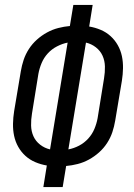

<svg xmlns="http://www.w3.org/2000/svg" viewBox="-20 -755 540 775"><path d="M155 0 169 -87Q145 -91 122.5 -100.5Q100 -110 82.5 -126Q65 -142 53.5 -162.5Q42 -183 37 -206.5Q32 -230 32.5 -255.5Q33 -281 37 -306L64 -467Q68 -491 75.5 -513.5Q83 -536 96.5 -557Q110 -578 129 -595Q148 -612 170 -624Q192 -636 215.5 -642Q239 -648 262 -650L276 -735H354L340 -648Q364 -644 386.5 -634.5Q409 -625 426.5 -609Q444 -593 455.5 -572.5Q467 -552 472 -528.5Q477 -505 476.5 -479.5Q476 -454 472 -429L445 -268Q441 -244 433.5 -221.5Q426 -199 412.5 -178Q399 -157 380 -140Q361 -123 339 -111Q317 -99 293.5 -93Q270 -87 247 -85L233 0ZM182 -152 253 -583Q232 -579 210.5 -568Q189 -557 173 -539.5Q157 -522 148 -500.5Q139 -479 135 -457L109 -296Q105 -272 105.5 -248.5Q106 -225 115 -205Q124 -185 142 -171Q160 -157 182 -152ZM256 -152Q278 -156 299 -167Q320 -178 336 -195.5Q352 -213 361 -234.5Q370 -256 374 -278L400 -439Q404 -463 403.5 -486.5Q403 -510 394 -530Q385 -550 367 -564Q349 -578 327 -583Z"/></svg>

Font: Iosevka Term Curly
Style: Italic
Weight: 400
Italic angle: -9°
Designer: Belleve Invis
Foundry: Belleve Invis
Version: Version 32.3.0